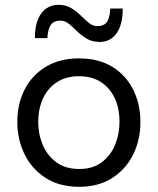

<svg xmlns="http://www.w3.org/2000/svg" viewBox="-20 -744 638 776"><path d="M300.5 11Q219 11 163 -25.8Q107 -62.5 78.5 -122Q50 -181.5 50 -251Q50 -325.5 80.2 -383.5Q110.5 -441.5 166.2 -474.8Q222 -508 299 -508Q378.5 -508 433.8 -474Q489 -440 518.2 -381.8Q547.5 -323.5 547.5 -251Q547.5 -177.5 517.5 -118Q487.5 -58.5 432.2 -23.8Q377 11 300.5 11ZM300.5 -61Q355 -61 391 -88Q427 -115 445 -158.5Q463 -202 463 -251Q463 -335 419 -385.5Q375 -436 300 -436Q246 -436 209 -411.2Q172 -386.5 153.2 -344.8Q134.5 -303 134.5 -251Q134.5 -202 152.8 -158.5Q171 -115 208 -88Q245 -61 300.5 -61ZM383 -574.5Q353 -574.5 331 -587.5Q309 -600.5 291.8 -617.5Q274.5 -634.5 258.8 -647.5Q243 -660.5 225 -660.5Q196 -660.5 184.5 -642.2Q173 -624 171.5 -590H121Q121 -655 146.8 -689.8Q172.5 -724.5 216.5 -724.5Q246 -724.5 267.5 -711.5Q289 -698.5 306.2 -681.5Q323.5 -664.5 339.2 -651.5Q355 -638.5 373.5 -638.5Q402 -638.5 413.2 -657Q424.5 -675.5 425.5 -709.5H476Q476 -644 451 -609.2Q426 -574.5 383 -574.5Z"/></svg>

Font: Commissioner
Style: Regular
Weight: 400
Designer: Kostas Bartsokas
Foundry: Kostas Bartsokas
Version: Version 1.000; ttfautohint (v1.8.3)